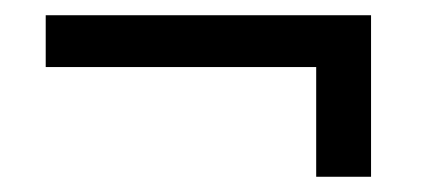

<svg xmlns="http://www.w3.org/2000/svg" viewBox="-20 -440 557 252"><path d="M395 -208V-352H40V-420H467V-208Z"/></svg>

Font: Stick No Bills ExtraLight
Style: Regular
Weight: 400
Version: Version 2.000